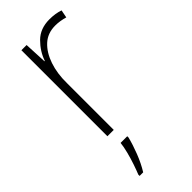

<svg xmlns="http://www.w3.org/2000/svg" viewBox="-247 -576 835 835"><g transform="rotate(-45 171.0 -158.5)"><path d="M263 -538Q299 -538 328 -528L321 -492Q307 -496 292.5 -498.5Q278 -501 262 -501Q215 -501 184 -472.5Q153 -444 136.5 -395.5Q120 -347 121 -288V0H82V-529H114L119 -424H121Q136 -468 171 -503Q206 -538 263 -538ZM143 69Q134 105 118 146Q102 187 81 221H59V213Q66 196 75.5 168.5Q85 141 92.5 111.5Q100 82 102 61H143Z"/></g></svg>

Font: Noto Sans Ethiopic SemiCondensed ExtraLight
Style: Regular
Weight: 200
Width: 4
Designer: Monotype Design Team
Foundry: Monotype Imaging Inc.
Version: Version 2.102; ttfautohint (v1.8.4.7-5d5b)